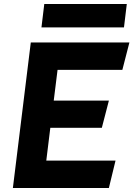

<svg xmlns="http://www.w3.org/2000/svg" viewBox="-20 -924 663 954"><path d="M610 -904H200L186 -788H596ZM247 -424 266 -577H588L623 -713H133L44 10H521L554 -126H210L230 -289H486L521 -424Z"/></svg>

Font: Bluebird
Style: SfBdExtObl
Weight: 700
Designer: Jasper
Foundry: Cannot Into Space Fonts
Version: Version 0.98